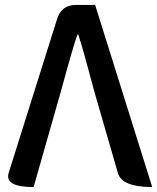

<svg xmlns="http://www.w3.org/2000/svg" viewBox="-20 -757 636 777"><path d="M116 0Q-2 0 15 -57L211 -680Q228 -737 288 -737H365L596 0Q473 0 457 -57L363 -382Q315 -563 299 -610Q296 -623 293 -615Q282 -591 225 -382L116 0Z"/></svg>

Font: Swei Half Moon CJK TC
Style: Medium
Weight: 500
Version: Version 2.125